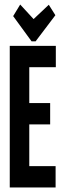

<svg xmlns="http://www.w3.org/2000/svg" viewBox="-20 -826 290 846"><path d="M23 0V-624H226V-530H109V-372H201V-278H109V-94H225V0ZM195 -805 224 -759 137 -644H119L38 -755L69 -806L128 -742Z"/></svg>

Font: Inconsolata UltraCondensed Black
Style: Regular
Weight: 900
Width: 1
Monospace: yes
Designer: Raph Levien, Cyreal, Brenton Simpson
Foundry: Raph Levien, Cyreal, Google
Version: Version 3.001; ttfautohint (v1.8.2.53-6de2)